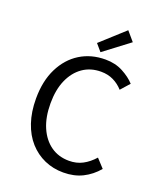

<svg xmlns="http://www.w3.org/2000/svg" viewBox="-158 -969 916 1082"><g transform="rotate(20 300.0 -427.5)"><path d="M351 12Q290 12 238 -11Q186 -34 147 -77.5Q108 -121 86.5 -184.5Q65 -248 65 -328Q65 -433 103 -509.5Q141 -586 207 -627Q273 -668 359 -668Q418 -668 464 -643.5Q510 -619 538 -588L491 -535Q466 -563 433 -579Q400 -595 359 -595Q296 -595 249.5 -562.5Q203 -530 177 -471Q151 -412 151 -330Q151 -247 177 -187Q203 -127 249.5 -94Q296 -61 359 -61Q404 -61 440 -80Q476 -99 507 -134L554 -83Q516 -38 466 -13Q416 12 351 12ZM317 -697 281 -739 422 -867 469 -812Z"/></g></svg>

Font: Source Code Pro
Style: Regular
Weight: 400
Monospace: yes
Designer: Paul D. Hunt, Teo Tuominen
Foundry: Adobe Systems Incorporated
Version: Version 1.018;hotconv 1.0.116;makeotfexe 2.5.65601